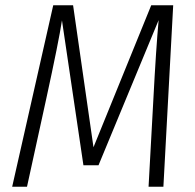

<svg xmlns="http://www.w3.org/2000/svg" viewBox="-20 -705 737 725"><path d="M597 0H541L559 -328Q569 -519 579 -629L352 -81H295L214 -628Q202 -549 154 -329L82 0H26L181 -685H256L333 -149L551 -685H634Z"/></svg>

Font: Fira Sans Condensed Light
Style: Italic
Weight: 300
Width: 3
Italic angle: -8°
Designer: Carrois Corporate & Edenspiekermann AG
Foundry: Carrois Corporate GbR & Edenspiekermann AG
Version: Version 4.203